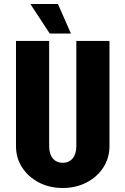

<svg xmlns="http://www.w3.org/2000/svg" viewBox="-20 -925 628 961"><path d="M362 -193V-720H528V-193ZM60 -193V-720H226V-193ZM528 -194Q528 -134 497 -86.5Q466 -39 413 -11.5Q360 16 293 16V-110Q325 -110 343.5 -132Q362 -154 362 -194ZM60 -194H226Q226 -154 244.5 -132Q263 -110 295 -110V16Q228 16 175 -11.5Q122 -39 91 -86.5Q60 -134 60 -194ZM229 -757 132 -905H270L335 -757Z"/></svg>

Font: Akshar Light
Style: Regular
Weight: 300
Designer: Tall Chai
Foundry: Tall Chai
Version: Version 1.100